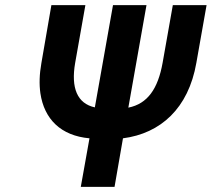

<svg xmlns="http://www.w3.org/2000/svg" viewBox="-20 -731 828 751"><path d="M482 -310 553 -711H422L351 -311C282 -326 257 -387 274 -485L314 -711H181L142 -485C134 -440 133 -401 138 -366C153 -265 218 -200 330 -190L296 0H428L461 -190C608 -209 717 -307 748 -485L788 -711H656L616 -485C598 -385 558 -325 482 -310Z"/></svg>

Font: Asimov
Style: NarIt
Weight: 500
Designer: Google
Version: Version 2.000980; 2014